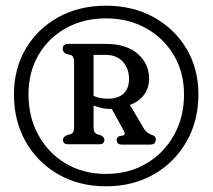

<svg xmlns="http://www.w3.org/2000/svg" viewBox="-20 -781 746 674"><path d="M352 -127Q257.5 -127 184.5 -169Q111.5 -211 70.2 -283.8Q29 -356.5 29 -449Q29 -540 70.5 -610.2Q112 -680.5 185 -720.8Q258 -761 352 -761Q446 -761 519.2 -720.8Q592.5 -680.5 634.5 -610.2Q676.5 -540 676.5 -449.5Q676.5 -357 634.8 -284Q593 -211 520 -169Q447 -127 352 -127ZM352 -170.5Q432 -170.5 493.8 -207Q555.5 -243.5 590.8 -306.8Q626 -370 626 -449.5Q626 -527 590.2 -587.2Q554.5 -647.5 492.5 -682Q430.5 -716.5 352 -716.5Q273 -716.5 211.5 -682.2Q150 -648 115 -587.8Q80 -527.5 80 -449.5Q80 -370 114.8 -306.8Q149.5 -243.5 210.8 -207Q272 -170.5 352 -170.5ZM503.5 -505Q503.5 -472 485 -447.5Q466.5 -423 436 -413L485.5 -329Q491 -320 497.5 -315.5Q504 -311 510.5 -308.5Q520.5 -305 523.8 -301.5Q527 -298 527 -291.5Q527 -273.5 508 -273.5H407.5Q389.5 -273.5 389.5 -290Q389.5 -298 399 -303L410.5 -305Q423 -308 414 -323L372.5 -398.5Q370 -398.5 367.5 -398.5Q352.5 -398.5 337.5 -401.8Q322.5 -405 308.5 -410.5V-333Q308.5 -314 322 -309.5L334 -306Q346.5 -300 346.5 -289.5Q346.5 -274.5 328 -274.5H220.5Q201 -274.5 201 -289.5Q201 -300.5 215 -306.5L228 -310Q240 -314.5 240 -333V-565Q240 -584 228 -588L214 -591.5Q200 -596.5 200 -610Q200 -627 219.5 -627H350Q424 -627 463.8 -591.8Q503.5 -556.5 503.5 -505ZM308.5 -588.5V-444Q322 -438.5 335 -436.5Q348 -434.5 359.5 -434.5Q395 -434.5 414 -452.8Q433 -471 433 -503.5Q433 -540.5 411.2 -564.5Q389.5 -588.5 349.5 -588.5Z"/></svg>

Font: Fraunces 72pt SuperSoft
Style: Regular
Weight: 400
Version: Version 1.000;[b76b70a41]